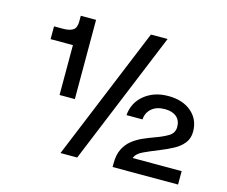

<svg xmlns="http://www.w3.org/2000/svg" viewBox="-94 -778 1072 906"><g transform="rotate(15 442.5 -325.0)"><path d="M537.1 -650.5 269.6 0H351.2L618.6 -650.5ZM604.7 -65.5Q612.9 -88.6 645.8 -103.8Q678.7 -119 721.6 -136.1Q753.1 -148.7 782.1 -164.2Q811 -179.6 829.5 -202.6Q848 -225.5 848 -258.9Q848 -318.9 805.4 -355.3Q762.7 -391.7 692.5 -391.7Q622.9 -391.7 576 -353.5Q529.1 -315.2 524.2 -253.5H602.4Q604.5 -287.1 628.5 -307.4Q652.5 -327.8 692.5 -327.8Q729.1 -327.8 749.5 -310.3Q769.9 -292.8 769.9 -261.5Q769.9 -231 743 -215.2Q716.1 -199.4 679 -186.4Q652.6 -176.9 625.4 -164.8Q598.1 -152.7 575.2 -134.6Q552.4 -116.5 538.3 -88.4Q524.2 -60.2 524.2 -18.6V0H844V-65.5ZM194.5 -650.5V-621.7Q194.5 -591.4 177.9 -580.5Q161.4 -569.6 129.2 -569.6H85.5V-507.1H194.5V-263.5H269.2V-650.5Z"/></g></svg>

Font: Overused Grotesk Light
Style: Regular
Weight: 300
Designer: RandomMaerks
Version: Version 0.005